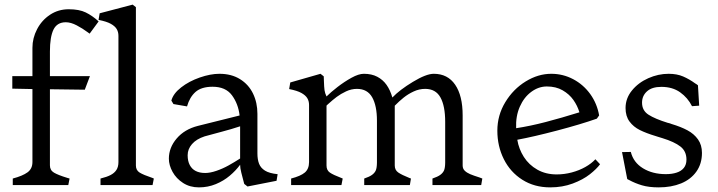

<svg xmlns="http://www.w3.org/2000/svg" viewBox="-20 -800 3105 830"><path d="M120.2 -99.5V-415L33.2 -416.8V-471H120.2V-593.2Q120.2 -635.5 140.4 -674Q160.5 -712.5 196.2 -736.2Q232 -760 277.2 -760Q322.5 -760 350.6 -746.2Q378.8 -732.5 405.5 -708.2L406.2 -707.2L367.5 -654.5L360.2 -659.8Q337.2 -677 311.6 -690.4Q286 -703.8 264.5 -703.8Q226.8 -703.8 211.2 -672Q195.8 -640.2 195.8 -577.5V-471H368.8L346.5 -412.2L195.8 -414.2V-85.2Q195.8 -64 213.5 -53.6Q231.2 -43.2 270.5 -31.2L280.8 -28.2L275.2 0H35.2V-28.2Q77.8 -39.5 99 -55Q120.2 -70.5 120.2 -99.5Z M492 -99.5V-645.2Q492 -661.8 484.5 -674.4Q477 -687 458.9 -697.1Q440.8 -707.2 406 -714L410.8 -742.5L553.5 -780L567.5 -769V-84.5Q567.5 -64 583.6 -54Q599.8 -44 639.8 -30.5L645 -28.2L639.5 0H414.5V-28.2Q442.2 -35 458.5 -43.6Q474.8 -52.2 483.4 -65.5Q492 -78.8 492 -99.5Z M710 -114Q710 -161.8 743.9 -201.5Q777.8 -241.2 835.5 -255.8L1015.8 -300.8Q1010 -351 982.8 -388Q955.5 -425 899 -425Q850.8 -425 825.2 -402.5Q799.8 -380 788.5 -340L729.8 -350.2L720.8 -365.2Q728.8 -395.5 763 -422.1Q797.2 -448.8 843.5 -464.9Q889.8 -481 928.8 -481Q980.5 -481 1017.6 -457.9Q1054.8 -434.8 1073.8 -395.5Q1092.8 -356.2 1092.8 -308V-136.8Q1092.8 -110.5 1099.9 -92.2Q1107 -74 1125.5 -62.4Q1144 -50.8 1180.2 -47L1175.5 -18.5L1050 6.2L1036 -4.8Q1035.2 -6.8 1035.2 -7.2Q1035.2 -7.8 1034.5 -9.8Q1028.5 -32.8 1023.2 -53.4Q1018 -74 1018 -87.8Q999.5 -62.5 973.2 -40.4Q947 -18.2 912.9 -4.1Q878.8 10 840 10Q801 10 771.5 -9Q742 -28 726 -57Q710 -86 710 -114ZM1018 -114.8V-254Q997 -247 979 -241.8Q961 -236.5 940.2 -231Q898.2 -220 864.5 -210.5Q828.8 -198.8 810 -177.1Q791.2 -155.5 791.2 -129Q791.2 -103.5 800.4 -86.4Q809.5 -69.2 826.1 -60.8Q842.8 -52.2 867 -52.2Q888.2 -52.2 915.2 -61.4Q942.2 -70.5 968.5 -85.1Q994.8 -99.8 1018 -114.8Z M1552.8 -481Q1530.5 -481 1499.4 -463.8Q1468.2 -446.5 1438.9 -423.8Q1409.5 -401 1391.5 -383Q1384.8 -397 1382.9 -410.1Q1381 -423.2 1380.2 -451.2L1379.5 -470L1365.5 -481L1234.8 -443.5L1230 -415Q1264.8 -408.2 1282.9 -398.1Q1301 -388 1308.5 -375.4Q1316 -362.8 1316 -346.2V-99.5Q1316 -69.8 1297.8 -54.2Q1279.5 -38.8 1238.5 -28.2V0H1456L1461.5 -28.2L1456 -30.5Q1420.5 -44 1406 -54Q1391.5 -64 1391.5 -84.5V-343.5Q1395.8 -347.8 1397 -348.8Q1417.8 -367.8 1435.4 -381Q1453 -394.2 1476 -405Q1499 -415.8 1523 -415.8Q1568.2 -415.8 1588.9 -379.4Q1609.5 -343 1609.5 -278.5V-99.5V-96.8Q1609.2 -74 1604.4 -63.1Q1599.5 -52.2 1588.2 -44Q1577 -35.8 1554.5 -28.2V0H1751.8L1756.5 -28.2Q1753.5 -29.8 1750.2 -30.5Q1716.5 -44 1701.5 -54.4Q1686.5 -64.8 1686.5 -84.5V-343Q1705.5 -362.5 1724.9 -378Q1744.2 -393.5 1768.2 -404.6Q1792.2 -415.8 1818 -415.8Q1863.5 -415.8 1884 -378.8Q1904.5 -341.8 1904.5 -273.5V-99.5V-96.8Q1904.2 -74 1899.4 -63.1Q1894.5 -52.2 1883.2 -44Q1872 -35.8 1849.5 -28.2V0H2060.2L2065 -28.2L2053 -32.8Q2027 -41 2012.5 -47.1Q1998 -53.2 1989 -62Q1980 -70.8 1980 -84.5V-300.8Q1980 -386.5 1947.6 -433.8Q1915.2 -481 1855.2 -481Q1822.5 -481 1765 -446.2Q1707.5 -411.5 1676.2 -378.5Q1666.8 -410.8 1651.1 -433Q1635.5 -455.2 1611.1 -468.1Q1586.8 -481 1552.8 -481Z M2130 -235Q2130 -301.8 2164.4 -358.4Q2198.8 -415 2252.6 -448Q2306.5 -481 2363 -481Q2413.8 -481 2458 -457.6Q2502.2 -434.2 2531.8 -393.1Q2561.2 -352 2570 -301L2560 -287Q2490.2 -262.5 2388.2 -235.6Q2286.2 -208.8 2216.2 -195.8Q2222.8 -155.8 2244.6 -121.5Q2266.5 -87.2 2302.9 -66.6Q2339.2 -46 2386.5 -46Q2419.5 -46 2451.8 -54.6Q2484 -63.2 2510.4 -78.1Q2536.8 -93 2553.8 -111.5L2574 -90Q2559.5 -70 2529.9 -46.6Q2500.2 -23.2 2455.8 -6.6Q2411.2 10 2358.5 10Q2289.8 10 2237.9 -23Q2186 -56 2158 -112Q2130 -168 2130 -235ZM2484.8 -314.5Q2476.2 -343.2 2458.6 -368.1Q2441 -393 2412.2 -409.6Q2383.5 -426.2 2344 -426.2Q2308.2 -426.2 2276.8 -403Q2245.2 -379.8 2227.1 -338.8Q2209 -297.8 2211.2 -245.8Q2271 -254.8 2338.9 -272.5Q2406.8 -290.2 2484.8 -314.5Z M2699.2 -22Q2697 -23.2 2695.2 -24Q2693.5 -24.8 2691.5 -26L2669 -142.5L2707 -143.2Q2718.2 -97.8 2759.6 -72.5Q2801 -47.2 2858.2 -47.2Q2885 -47.2 2905 -53.8Q2925 -60.2 2936.2 -74.2Q2947.5 -88.2 2947.5 -110.2Q2947.5 -146.2 2921.5 -166.5Q2895.5 -186.8 2843.5 -202.8Q2835.2 -205.5 2824.8 -208.5Q2820.5 -210.5 2815.5 -211.5Q2773.2 -224.2 2745.9 -237.9Q2718.5 -251.5 2701.4 -274.6Q2684.2 -297.8 2684.2 -333Q2684.2 -375 2711.9 -408.9Q2739.5 -442.8 2782.5 -461.9Q2825.5 -481 2870.2 -481Q2906.5 -481 2933.2 -469.4Q2960 -457.8 2985.2 -439.5Q2991.8 -435.8 2997.2 -431.2L3002.5 -343.2L2971.5 -341Q2953.2 -377.5 2920.1 -401Q2887 -424.5 2839 -424.5Q2798.2 -424.5 2776.9 -405.1Q2755.5 -385.8 2755.5 -356.2Q2755.5 -322.2 2783.4 -304.2Q2811.2 -286.2 2867.2 -268.8Q2868.2 -268.8 2868.2 -268.6Q2868.2 -268.5 2869.2 -268.5Q2877.5 -266.5 2882.5 -264.2Q2923.8 -251.8 2952 -236.6Q2980.2 -221.5 2997.4 -197.4Q3014.5 -173.2 3014.5 -139Q3014.5 -92.2 2990.5 -58.4Q2966.5 -24.5 2924.4 -7.2Q2882.2 10 2827.8 10Q2785.2 10 2755.2 1.1Q2725.2 -7.8 2699.2 -22Z"/></svg>

Font: TMT Limkin
Style: Regular
Weight: 400
Designer: Gabriel Drozdov
Version: Version 1.000;Glyphs 3.1.2 (3151)